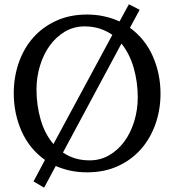

<svg xmlns="http://www.w3.org/2000/svg" viewBox="-20 -781 804 886"><path d="M381.3 -713.9Q424.3 -713.9 461.9 -705.3Q499.5 -696.8 531.7 -682.1L574.7 -761.2L624.5 -735.8L579.6 -652.8Q649.4 -602.1 685.1 -521.5Q720.7 -440.9 720.7 -349.1Q720.7 -273.9 697 -207.5Q673.3 -141.1 629.9 -92Q586.4 -43 523.9 -14.4Q461.4 14.2 382.3 14.2Q340.3 14.2 304.9 6.6Q269.5 -1 237.3 -15.1L183.6 85L134.8 56.2L187.5 -43Q115.7 -94.2 79.6 -175.5Q43.5 -256.8 43.5 -351.1Q43.5 -425.8 66.9 -492.4Q90.3 -559.1 134 -608.2Q177.7 -657.2 240.2 -685.5Q302.7 -713.9 381.3 -713.9ZM148.4 -368.2Q148.4 -295.9 167.5 -229.5Q186.5 -163.1 226.6 -116.2L498.5 -620.1Q472.7 -638.2 440.7 -648.7Q408.7 -659.2 370.6 -659.2Q320.3 -659.2 279.5 -635Q238.8 -610.8 209.7 -570.8Q180.7 -530.8 164.6 -477.8Q148.4 -424.8 148.4 -368.2ZM393.6 -41Q443.4 -41 484.4 -64.9Q525.4 -88.9 554.4 -128.9Q583.5 -168.9 599.6 -221.9Q615.7 -274.9 615.7 -332Q615.7 -401.9 597.2 -467Q578.6 -532.2 540.5 -580.1L270.5 -77.1Q295.4 -60.1 325.9 -50.5Q356.4 -41 393.6 -41Z"/></svg>

Font: Brawler
Style: Regular
Weight: 400
Version: Version 1.000